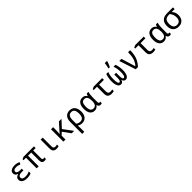

<svg xmlns="http://www.w3.org/2000/svg" viewBox="657 -3226 5887 5887"><g transform="rotate(-45 3600.0 -282.5)"><path d="M101 -146Q101 -201 133 -231.5Q165 -262 221 -277V-282Q173 -296 146.5 -326.5Q120 -357 120 -404Q120 -471 177 -508.5Q234 -546 328 -546Q382 -546 424.5 -536.5Q467 -527 510 -508L476 -437Q438 -454 404 -463Q370 -472 327 -472Q267 -472 236.5 -453Q206 -434 206 -397Q206 -316 358 -316H415V-243H342Q191 -243 191 -152Q191 -105 229 -84Q267 -63 333 -63Q420 -63 508 -105V-27Q437 10 328 10Q216 10 158.5 -33Q101 -76 101 -146Z M969 -119V-462H833V0H745V-462H636V-501L708 -536H1163V-462H1058V-125Q1058 -63 1104 -63Q1125 -63 1149 -74V-3Q1123 10 1081 10Q1026 10 997.5 -22.5Q969 -55 969 -119Z M1454 -157V-536H1543V-158Q1543 -110 1561.5 -87Q1580 -64 1619 -64Q1639 -64 1663 -67.5Q1687 -71 1702 -75V-6Q1687 1 1660 5.5Q1633 10 1607 10Q1534 10 1494 -27.5Q1454 -65 1454 -157Z M1903 -536H1995V-395Q1995 -355 1988 -245H1990Q2029 -296 2063 -333L2246 -536H2357L2144 -306L2371 0H2265L2083 -251L1995 -167V0H1903Z M2479 -275Q2479 -409 2542 -477.5Q2605 -546 2716 -546Q2784 -546 2836 -513.5Q2888 -481 2917 -418.5Q2946 -356 2946 -268Q2946 -134 2884 -62Q2822 10 2712 10Q2672 10 2635 -1.5Q2598 -13 2570 -35H2565Q2570 2 2570 98V240H2479ZM2853 -268Q2853 -372 2819.5 -421.5Q2786 -471 2712 -471Q2570 -471 2570 -274V-113Q2624 -65 2710 -65Q2785 -65 2819 -115Q2853 -165 2853 -268Z M3054 -267Q3054 -401 3109 -473.5Q3164 -546 3264 -546Q3316 -546 3352.5 -525.5Q3389 -505 3416 -464H3422Q3434 -509 3454 -536H3525Q3514 -503 3506.5 -442Q3499 -381 3499 -326V-120Q3499 -91 3510 -77.5Q3521 -64 3540 -64Q3555 -64 3570 -69V-3Q3562 2 3545.5 6Q3529 10 3511 10Q3476 10 3452 -8.5Q3428 -27 3418 -72H3411Q3386 -36 3350 -13Q3314 10 3257 10Q3162 10 3108 -61Q3054 -132 3054 -267ZM3411 -261V-267Q3411 -366 3379.5 -418.5Q3348 -471 3277 -471Q3210 -471 3178.5 -421Q3147 -371 3147 -269Q3147 -162 3180 -113Q3213 -64 3278 -64Q3346 -64 3378.5 -113.5Q3411 -163 3411 -261Z M3822 -156V-461H3678V-501L3751 -536H4122V-461H3913V-164Q3913 -62 4008 -62Q4029 -62 4053 -65Q4077 -68 4093 -73V-5Q4078 1 4050 6Q4022 11 3994 11Q3915 11 3868.5 -26Q3822 -63 3822 -156Z M4254 -263Q4254 -333 4265 -399Q4276 -465 4300 -537H4387Q4361 -469 4351 -404Q4341 -339 4341 -266Q4341 -163 4357 -116Q4373 -69 4406 -69Q4434 -69 4447 -104.5Q4460 -140 4460 -216V-349H4540V-216Q4540 -140 4552.5 -104.5Q4565 -69 4593 -69Q4660 -69 4660 -262Q4660 -419 4614 -537H4700Q4746 -400 4746 -264Q4746 -132 4707.5 -61Q4669 10 4601 10Q4563 10 4537.5 -13.5Q4512 -37 4501 -81H4499Q4488 -37 4462.5 -13.5Q4437 10 4397 10Q4329 10 4291.5 -60.5Q4254 -131 4254 -263ZM4470 -620Q4480 -655 4489.5 -708.5Q4499 -762 4504 -805H4600V-794Q4592 -760 4569.5 -704Q4547 -648 4524 -606H4470Z M4864 -536H4957L5045 -248L5063 -190Q5085 -123 5098 -76H5102Q5181 -165 5213 -274.5Q5245 -384 5245 -536H5334Q5334 -370 5291 -245Q5248 -120 5138 0H5041Z M5622 -156V-461H5478V-501L5551 -536H5922V-461H5713V-164Q5713 -62 5808 -62Q5829 -62 5853 -65Q5877 -68 5893 -73V-5Q5878 1 5850 6Q5822 11 5794 11Q5715 11 5668.5 -26Q5622 -63 5622 -156Z M6054 -267Q6054 -401 6109 -473.5Q6164 -546 6264 -546Q6316 -546 6352.5 -525.5Q6389 -505 6416 -464H6422Q6434 -509 6454 -536H6525Q6514 -503 6506.5 -442Q6499 -381 6499 -326V-120Q6499 -91 6510 -77.5Q6521 -64 6540 -64Q6555 -64 6570 -69V-3Q6562 2 6545.5 6Q6529 10 6511 10Q6476 10 6452 -8.5Q6428 -27 6418 -72H6411Q6386 -36 6350 -13Q6314 10 6257 10Q6162 10 6108 -61Q6054 -132 6054 -267ZM6411 -261V-267Q6411 -366 6379.5 -418.5Q6348 -471 6277 -471Q6210 -471 6178.5 -421Q6147 -371 6147 -269Q6147 -162 6180 -113Q6213 -64 6278 -64Q6346 -64 6378.5 -113.5Q6411 -163 6411 -261Z M6654 -256Q6654 -536 6942 -536H7190V-462H7060Q7146 -381 7146 -247Q7146 -173 7118 -114.5Q7090 -56 7034.5 -23Q6979 10 6901 10Q6787 10 6720.5 -59Q6654 -128 6654 -256ZM7054 -245Q7054 -308 7033 -363.5Q7012 -419 6973 -462H6942Q6842 -462 6794.5 -414.5Q6747 -367 6747 -257Q6747 -168 6785 -116.5Q6823 -65 6902 -65Q6979 -65 7016.5 -113.5Q7054 -162 7054 -245Z"/></g></svg>

Font: Noto Sans Mono UI
Style: Regular
Weight: 400
Monospace: yes
Designer: Monotype Design team
Foundry: Monotype Imaging Inc.
Version: Version 1.000